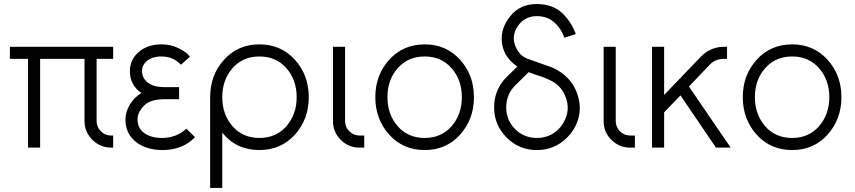

<svg xmlns="http://www.w3.org/2000/svg" viewBox="-20 -732 4239 952"><path d="M29 -500V-440H119V0H179V-440H399V-132Q399 -78 438 -39Q477 0 531 0H541V-60H531Q501 -60 480 -81Q459 -102 459 -132V-440H541V-500Z M868 -300H795Q735 -300 706 -328Q684 -350 684 -379Q684 -408 706 -428Q733 -452 781 -452Q839 -452 877 -411L922 -451Q911 -465 895 -476Q879 -487 859 -496Q824 -512 781 -512Q710 -512 665 -472Q624 -434 624 -379Q624 -310 681 -271Q645 -249 623 -212Q602 -176 602 -139Q602 -68 657 -26Q709 12 785 12Q886 12 947 -52L904 -94Q856 -49 785 -48Q726 -48 693 -74Q662 -98 662 -139Q662 -159 670.5 -176Q679 -193 695 -209Q726 -240 795 -240H868Z M1266 -452Q1349 -452 1400 -394Q1451 -336 1451 -250Q1451 -165 1400 -106Q1349 -48 1266 -48Q1184 -48 1133 -106Q1082 -165 1082 -250Q1082 -336 1133 -394Q1184 -452 1266 -452ZM1266 -512Q1160 -512 1091 -436Q1022 -360 1022 -250V200H1082V-74Q1152 12 1266 12Q1373 12 1442 -64Q1511 -141 1511 -250Q1511 -360 1442 -436Q1373 -512 1266 -512Z M1631 -500V-132Q1631 -77 1669 -39Q1708 0 1763 0H1786V-60H1763Q1733 -60 1712 -81Q1691 -102 1691 -132V-500Z M2086 -512Q1979 -512 1910 -436Q1841 -360 1841 -250Q1841 -141 1910 -64Q1979 12 2086 12Q2192 12 2261 -64Q2330 -141 2330 -250Q2330 -360 2261 -436Q2192 -512 2086 -512ZM2086 -452Q2168 -452 2219 -394Q2270 -336 2270 -250Q2270 -165 2219 -106Q2168 -48 2086 -48Q2003 -48 1952 -106Q1901 -165 1901 -250Q1901 -336 1952 -394Q2003 -452 2086 -452Z M2642 -712Q2559 -712 2511 -653Q2463 -595 2468 -527Q2471 -492 2487 -463Q2507 -428 2545 -402L2492 -350Q2430 -288 2430 -200Q2430 -112 2492 -50Q2554 12 2642 12Q2730 12 2792 -50Q2829 -87 2845 -136Q2853 -161 2854.5 -185Q2856 -209 2851 -234Q2836 -309 2784 -355Q2767 -371 2743.5 -384.5Q2720 -398 2688 -408Q2644 -424 2618.5 -432.5Q2593 -441 2586 -445Q2570 -453 2559 -465Q2548 -477 2540 -493Q2512 -550 2547 -602Q2581 -652 2642 -652Q2693 -652 2727 -622Q2762 -592 2778 -545L2835 -563Q2814 -621 2771 -664Q2722 -712 2642 -712ZM2601 -374Q2608 -372 2617 -368.5Q2626 -365 2638 -361Q2650 -357 2657.5 -354.5Q2665 -352 2668 -351Q2719 -333 2744 -311Q2782 -277 2793 -221Q2799 -185 2787 -152Q2781 -136 2772 -120.5Q2763 -105 2750 -92Q2706 -48 2642 -48Q2578 -48 2534 -92Q2490 -136 2490 -200Q2490 -264 2534 -308Z M2973 -500V-132Q2973 -77 3011 -39Q3050 0 3105 0H3128V-60H3105Q3075 -60 3054 -81Q3033 -102 3033 -132V-500Z M3213 -500V0H3273V-175L3354 -259L3530 0H3603L3396 -303L3501 -413Q3528 -440 3568 -440H3585V-500H3568Q3535 -500 3504 -486Q3478 -474 3458 -454L3273 -261V-500Z M3908 -512Q3801 -512 3732 -436Q3663 -360 3663 -250Q3663 -141 3732 -64Q3801 12 3908 12Q4014 12 4083 -64Q4152 -141 4152 -250Q4152 -360 4083 -436Q4014 -512 3908 -512ZM3908 -452Q3990 -452 4041 -394Q4092 -336 4092 -250Q4092 -165 4041 -106Q3990 -48 3908 -48Q3825 -48 3774 -106Q3723 -165 3723 -250Q3723 -336 3774 -394Q3825 -452 3908 -452Z"/></svg>

Font: Unageo Variable
Style: Regular
Weight: 300
Designer: Richard Sepsi
Foundry: Richard Sepsi
Version: Version 2.200